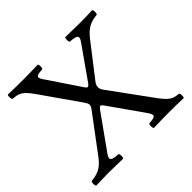

<svg xmlns="http://www.w3.org/2000/svg" viewBox="-161 -814 982 982"><g transform="rotate(-45 330.0 -322.5)"><path d="M538 -102 385 -312C375 -325 369 -335 369 -345C369 -354 370 -363 379 -375L516 -552C551 -597 582 -610 627 -614C633 -620 633 -641 627 -647C597 -646 560 -645 537 -645C514 -645 472 -646 432 -647C426 -641 426 -620 432 -614C476 -611 495 -605 471 -572L348 -397C342 -389 336 -385 332 -385C329 -385 325 -389 320 -396L210 -560C181 -600 177 -611 233 -614C239 -620 239 -641 233 -647C196 -646 159 -645 119 -645C80 -645 47 -646 17 -647C11 -641 12 -620 18 -614C60 -611 79 -606 120 -547L262 -344C270 -332 276 -324 276 -314C276 -308 272 -299 266 -291L118 -93C84 -47 52 -35 7 -31C1 -25 1 -4 7 2C37 1 74 0 97 0C120 0 162 1 202 2C208 -4 208 -25 202 -31C158 -34 139 -39 163 -73L295 -258C301 -266 307 -272 310 -272C314 -272 318 -269 324 -261L448 -85C476 -45 480 -34 424 -31C418 -25 418 -4 424 2C461 1 498 0 538 0C577 0 610 1 640 2C646 -4 645 -25 639 -31C597 -34 580 -44 538 -102Z"/></g></svg>

Font: Libertinus Serif
Style: Regular
Weight: 400
Designer: Philipp H. Poll, Khaled Hosny
Foundry: Caleb Maclennan
Version: Version 7.050;RELEASE